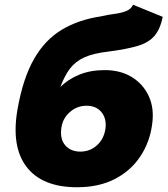

<svg xmlns="http://www.w3.org/2000/svg" viewBox="-20 -778 705 808"><path d="M304 10Q158 10 92 -75.5Q26 -161 54 -320Q77 -449 123 -529.5Q169 -610 239.5 -652.5Q310 -695 404 -709Q434 -716 461.5 -719.5Q489 -723 510 -731Q531 -739 540 -758L665 -707Q654 -655 630 -627Q606 -599 560 -585Q514 -571 437 -561Q374 -554 336 -537Q298 -520 275 -490Q252 -460 234 -412Q266 -444 313 -463.5Q360 -483 421 -483Q487 -483 535 -453.5Q583 -424 606.5 -372.5Q630 -321 620 -253Q610 -179 570 -119Q530 -59 463 -24.5Q396 10 304 10ZM318 -140Q359 -140 388.5 -167Q418 -194 424 -238Q429 -279 407 -306Q385 -333 344 -333Q304 -333 273.5 -306Q243 -279 238 -238Q232 -192 255 -166Q278 -140 318 -140Z"/></svg>

Font: Raleway Black
Style: Italic
Weight: 900
Italic angle: -12°
Designer: Matt McInerney, Pablo Impallari, Rodrigo Fuenzalida
Foundry: Matt McInerney, Pablo Impallari, Rodrigo Fuenzalida
Version: Version 4.101;RELEASE